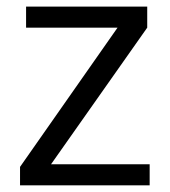

<svg xmlns="http://www.w3.org/2000/svg" viewBox="-20 -555 508 575"><path d="M428.2 0H40V-55.2L332 -472.2H58.1V-535.2H420.9V-472.2L132.8 -63H428.2Z"/></svg>

Font: f3_21440 
Style: Regular
Weight: 400
Foundry: Ascender Corporation
Version: Version 1.10